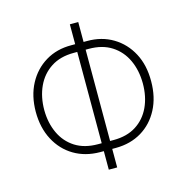

<svg xmlns="http://www.w3.org/2000/svg" viewBox="-112 -846 956 983"><g transform="rotate(-15 366.0 -354.5)"><path d="M324.2 -634.8H407.7Q484.9 -635.3 544.7 -599.4Q604.5 -563.5 638.2 -500Q671.9 -436.5 671.4 -351.6Q671.4 -267.1 637.9 -203.1Q604.5 -139.2 545.7 -103.8Q486.8 -68.4 409.7 -67.9H324.7Q247.1 -68.4 187.5 -103.8Q127.9 -139.2 94 -203.4Q60.1 -267.6 60.1 -352.5Q60.5 -436.5 94.2 -500Q127.9 -563.5 187.3 -599.4Q246.6 -635.3 324.2 -634.8ZM325.7 -593.8Q254.4 -593.8 205.1 -561.8Q155.8 -529.8 130.1 -474.4Q104.5 -418.9 104.5 -349.1Q105 -281.2 130.4 -226.8Q155.8 -172.4 204.8 -141.1Q253.9 -109.9 324.7 -109.9H408.2Q479 -109.9 527.8 -141.1Q576.7 -172.4 602.1 -227.1Q627.4 -281.7 627.4 -351.6Q627 -420.9 601.6 -475.6Q576.2 -530.3 527.1 -562Q478 -593.8 406.2 -593.8ZM389.2 -740.2V30.3H344.7V-740.2Z"/></g></svg>

Font: Inter Tight ExtraLight
Style: Regular
Weight: 250
Designer: Rasmus Andersson
Foundry: rsms
Version: Version 3.004